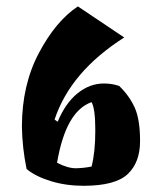

<svg xmlns="http://www.w3.org/2000/svg" viewBox="-20 -564 498 603"><path d="M159.2 -52.7Q193.4 -35.2 218.8 -35.6Q244.1 -36.1 267.6 -41Q279.3 -85.9 279.3 -154.3Q279.3 -222.7 267.6 -243.2Q186.5 -214.8 159.2 -52.7ZM306.6 -301.8Q332 -301.8 354.5 -293.9Q386.7 -262.7 403.3 -225.6Q419.9 -188.5 419.9 -121.1Q419.9 -53.7 380.9 -17.1Q341.8 19.5 242.2 19.5Q187.5 19.5 139.6 4.9Q91.8 -9.8 63.5 -33.2Q49.8 -100.6 48.8 -166Q48.8 -296.9 102.1 -397.5Q155.3 -498 224.6 -543.9L370.1 -446.3Q201.2 -338.9 151.4 -188.5L161.1 -181.6Q185.5 -240.2 223.6 -271Q261.7 -301.8 306.6 -301.8Z"/></svg>

Font: Ravi Prakash
Style: Regular
Weight: 400
Designer: Appaji Ambarisha Darbha
Version: Version 1.0.4; ttfautohint (v1.2.42-39fb)